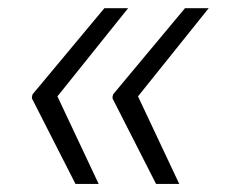

<svg xmlns="http://www.w3.org/2000/svg" viewBox="-20 -535 562 477"><path d="M225.1 -78.1H167.5L59.1 -291L61 -297.9H121.6ZM298.3 -514.6 120.6 -293 59.1 -293.9 61 -300.8 239.3 -514.6ZM425.3 -78.1H367.7L259.3 -291L261.2 -297.9H321.8ZM498.5 -514.6 320.8 -293 259.3 -293.9 261.2 -300.8 439.5 -514.6Z"/></svg>

Font: Inter Tight Light
Style: Italic
Weight: 300
Italic angle: -9.39999°
Designer: Rasmus Andersson
Foundry: rsms
Version: Version 3.004